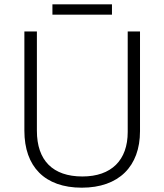

<svg xmlns="http://www.w3.org/2000/svg" viewBox="-20 -860 762 890"><path d="M499 -840H223V-792H499ZM629 -252V-714H572V-248C572 -118 497 -42 362 -42C225 -42 151 -116 151 -254V-714H93V-254C93 -88 187 10 359 10C531 10 629 -89 629 -252Z"/></svg>

Font: Noto Sans Bengali Light
Style: Regular
Weight: 300
Designer: Jelle Bosma - Monotype Design Team
Foundry: Monotype Imaging Inc.
Version: Version 2.003